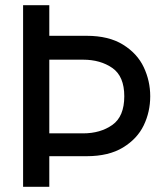

<svg xmlns="http://www.w3.org/2000/svg" viewBox="-20 -720 636 740"><path d="M69 -700H170V-582H314Q399 -582 454 -548Q509 -514 534 -461Q559 -408 559 -349Q559 -289 534 -237Q509 -185 454 -151.5Q399 -118 314 -118H170V0H69ZM170 -206H300Q367 -206 413 -238.5Q459 -271 459 -349Q459 -426 413 -458Q367 -490 300 -490H170Z"/></svg>

Font: Lopes Sans Medium
Style: Regular
Weight: 500
Designer: Gabriel Lam, Diego Maldonado
Foundry: TypeRant, Foresti Design
Version: Version 4.000